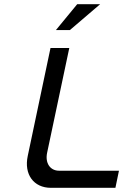

<svg xmlns="http://www.w3.org/2000/svg" viewBox="-20 -900 640 920"><path d="M222 -670 113 -153C94 -65 141 0 224 0H533L550 -82H263C220 -82 195 -119 206 -169L312 -670ZM248 -756H315L460 -880H350Z"/></svg>

Font: LT Wave Mono
Style: Italic
Weight: 400
Designer: Daniel Lyons
Version: Version 2.5 (Glyphs App)